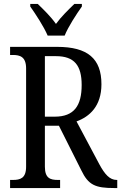

<svg xmlns="http://www.w3.org/2000/svg" viewBox="-20 -951 613 971"><path d="M221 -771H307C325 -816 367 -880 394 -918V-931H356C325 -901 289 -866 263 -830C238 -866 202 -901 171 -931H133V-918C160 -880 202 -816 221 -771ZM31 0H284V-41H273C235 -41 207 -49 207 -108V-315H278L391 -90C427 -15 462 0 558 0H573V-41H570C535 -41 510 -69 482 -121L367 -337C433 -361 493 -414 493 -525C493 -655 423 -714 269 -714H31V-673H45C81 -673 112 -664 112 -605V-108C112 -49 82 -41 45 -41H31ZM257 -361H207V-667H263C356 -667 393 -620 393 -521C393 -417 355 -361 257 -361Z"/></svg>

Font: Noto Serif Khmer Condensed
Style: Regular
Weight: 400
Width: 3
Designer: Danh Hong and the Monotype Design Team
Foundry: Monotype Imaging Inc.
Version: Version 2.004